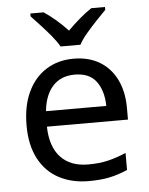

<svg xmlns="http://www.w3.org/2000/svg" viewBox="-54 -811 673 866"><g transform="rotate(-5 282.0 -378.0)"><path d="M292 -546Q361 -546 410.5 -516Q460 -486 486.5 -431.5Q513 -377 513 -304V-251H146Q148 -160 192.5 -112.5Q237 -65 317 -65Q368 -65 407.5 -74.5Q447 -84 489 -102V-25Q448 -7 408 1.5Q368 10 313 10Q237 10 178.5 -21Q120 -52 87.5 -113.5Q55 -175 55 -264Q55 -352 84.5 -415Q114 -478 167.5 -512Q221 -546 292 -546ZM291 -474Q228 -474 191.5 -433.5Q155 -393 148 -321H421Q420 -389 389 -431.5Q358 -474 291 -474ZM239 -606Q226 -629 204 -655.5Q182 -682 158 -708Q134 -734 116 -753V-766H176Q202 -749 230 -725Q258 -701 283 -674Q310 -701 338 -725Q366 -749 392 -766H454V-753Q435 -734 410.5 -708Q386 -682 363.5 -655.5Q341 -629 329 -606Z"/></g></svg>

Font: Noto Sans Lisu
Style: Regular
Weight: 400
Designer: Monotype Design Team. David Williams.
Foundry: Monotype Imaging Inc.
Version: Version 2.102